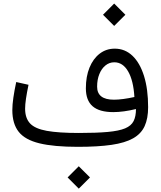

<svg xmlns="http://www.w3.org/2000/svg" viewBox="-20 -842 924 1101"><path d="M570.7 -757.4 634.7 -693.3 699 -757.4 634.7 -821.6ZM759.7 -216.7Q759.7 -174.6 746.1 -147.6Q732.5 -120.6 697.3 -105.9Q662.1 -91.2 597.8 -85.4Q533.6 -79.5 432.2 -79.5Q315.7 -79.5 248.2 -91.7Q180.7 -103.9 152.3 -134.3Q124 -164.7 124 -218.9Q124 -242.1 129 -276.1Q134 -310 143.5 -355.8L73 -371.6Q62.4 -322.6 56.6 -282Q50.7 -241.5 50.7 -210.6Q50.7 -132.2 87.3 -86.1Q123.8 -40.1 206.3 -20.1Q288.8 0 426.4 0Q541.8 0 619.6 -11.4Q697.3 -22.8 743.3 -48.8Q789.3 -74.8 809.4 -118.7Q829.4 -162.6 829.4 -227.3Q829.4 -330.1 806.1 -405.5Q782.7 -480.9 739.8 -522Q696.8 -563 638.1 -563Q589 -563 551.6 -534.3Q514.2 -505.5 493.3 -454.5Q472.4 -403.4 472.4 -335.5Q472.4 -266.1 511.2 -232.6Q550 -199.1 629.6 -199.1Q658 -199.1 691.3 -203.6Q724.7 -208.2 759.7 -216.7ZM750.7 -285.7Q717.9 -278.4 687.8 -274.4Q657.8 -270.3 633.4 -270.3Q536.9 -270.3 536.9 -345.1Q536.9 -385.7 549.7 -417.1Q562.4 -448.5 584.7 -466.7Q607 -484.8 635.4 -484.8Q684.5 -484.8 714.7 -432.6Q745 -380.4 750.7 -285.7ZM367.7 175.5 431.7 239.7 496 175.5 431.7 111.4Z"/></svg>

Font: Estedad VF
Style: Regular
Weight: 100
Designer: Amin Abedi
Version: Version 7.3